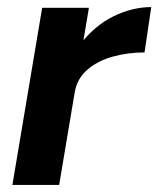

<svg xmlns="http://www.w3.org/2000/svg" viewBox="-20 -522 447 542"><path d="M15 0 99 -500H231L147 0ZM151 -261Q165 -342 205.5 -395.5Q246 -449 299.5 -475.5Q353 -502 407 -502L388 -374Q342 -374 299.5 -362.5Q257 -351 227.5 -326Q198 -301 191 -262Z"/></svg>

Font: Figtree Light
Style: Bold Italic
Weight: 700
Italic angle: -9.5°
Version: Version 2.000